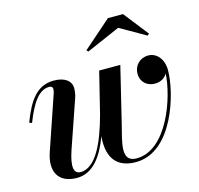

<svg xmlns="http://www.w3.org/2000/svg" viewBox="-103 -802 955 921"><g transform="rotate(-15 375.0 -341.0)"><path d="M545.5 -634.5 673 -561.5 681 -569.5 585 -692H510L370.5 -569.5L378 -561.5ZM178.5 -128.5 259 -362C264 -375.5 267 -394.5 267 -409.5C267 -445 236.5 -470 181 -470C96 -470 53.5 -405 15.5 -305L28.5 -300.5C65 -394 101.5 -446.5 152.5 -446.5C163.5 -446.5 169.5 -441 169.5 -431C169.5 -425 167.5 -417 165.5 -410.5L73.5 -141C45 -55.5 75 10 169.5 10C250 10 299 -61.5 333 -152.5C323 -33 380 10 462 10C647 10 724 -266 724 -376.5C724 -430 693 -469 650 -469C608 -469 578 -437.5 578 -397C578 -357 607.5 -330 647.5 -330C674 -330 697 -342 709 -364C703.5 -249 622.5 -6.5 469.5 -6.5C388 -6.5 422.5 -101.5 443 -185.5L509.5 -460H404.5L354.5 -257C317.5 -118 266.5 -12.5 193.5 -12.5C157.5 -12.5 151.5 -50 178.5 -128.5Z"/></g></svg>

Font: Bodoni* 16pt Medium
Style: Italic
Weight: 500
Italic angle: -13°
Version: Version 2.3